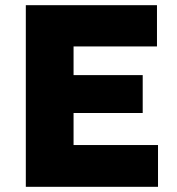

<svg xmlns="http://www.w3.org/2000/svg" viewBox="-20 -720 682 740"><path d="M79.5 0V-700H585V-541H263.5V-430.5H530V-284.5H263.5V-161H589V0Z"/></svg>

Font: Geologica Thin Roman ExtraBold
Style: Regular
Weight: 800
Version: Version 1.010;gftools[0.9.28]